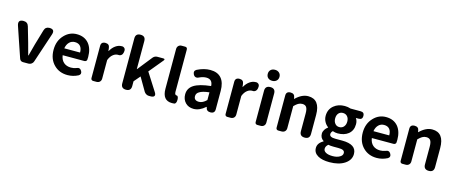

<svg xmlns="http://www.w3.org/2000/svg" viewBox="-54 -1630 6384 2691"><g transform="rotate(15 3138.0 -284.0)"><path d="M244 0Q205 0 192 -37L109 -280L43 -475Q15 -560 102 -560Q163 -560 179 -502L243 -281Q252 -251 268 -188Q282 -137 289 -111H294Q298 -125 305 -154Q328 -240 339 -281L405 -505Q421 -560 478 -560Q562 -560 535 -480L392 -50Q385 -28 365.5 -14Q346 0 322 0H290Z M891 14Q770 14 693 -64Q612 -145 612 -280Q612 -411 693 -495Q768 -574 873 -574Q985 -574 1048 -499Q1107 -427 1107 -306Q1107 -290 1105 -264Q1103 -253 1093 -245.5Q1083 -238 1069 -238H1013H927H755Q764 -171 806 -135Q847 -100 911 -100Q950 -100 987 -114Q1036 -138 1062 -91Q1085 -48 1045 -24Q971 14 891 14ZM752 -337H866H981Q981 -395 955 -427Q928 -460 875 -460Q828 -460 796 -429Q761 -395 752 -337Z M1261 0Q1246 0 1237 -9Q1228 -18 1228 -33V-280V-500Q1228 -560 1290 -560Q1348 -560 1354 -505L1359 -461H1362Q1392 -515 1435 -545Q1477 -574 1521 -574Q1529 -574 1536 -574Q1586 -561 1574 -501Q1569 -471 1551 -456Q1532 -440 1504 -444Q1503 -444 1502 -444Q1466 -444 1434 -419Q1397 -391 1375 -334V-65Q1375 -36 1357 -18Q1339 0 1310 0H1301Z M1737 0Q1664 0 1664 -72V-399V-726Q1664 -798 1737 -798Q1809 -798 1809 -726V-320H1813L1980 -530Q2005 -560 2043 -560H2084H2128Q2145 -560 2148.5 -552.5Q2152 -545 2141 -532L1973 -329L2136 -73Q2158 -40 2147 -20Q2136 0 2096 0H2068Q2048 0 2029.5 -11Q2011 -22 2000 -39L1887 -233L1809 -142V-72Q1809 0 1737 0Z M2407 14Q2268 14 2268 -157V-733Q2268 -762 2286 -780Q2304 -798 2333 -798H2341H2381Q2415 -798 2415 -764V-474V-151Q2415 -106 2444 -106Q2445 -106 2446 -106Q2454 -107 2461 -97Q2467 -88 2469 -78Q2474 -49 2469 -24Q2462 7 2442 12Q2420 14 2407 14Z M2720 14Q2646 14 2600.5 -33Q2555 -80 2555 -153Q2555 -242 2632 -291.5Q2709 -341 2877 -359Q2873 -456 2782 -456Q2737 -456 2682 -431Q2657 -417 2635.5 -422.5Q2614 -428 2601 -453Q2577 -500 2620 -525Q2718 -574 2809 -574Q2915 -574 2969.5 -511.5Q3024 -449 3024 -327V-245V-163V-60Q3024 0 2961 0Q2904 0 2895 -53L2894 -60H2889Q2806 14 2720 14ZM2769 -101Q2822 -101 2877 -156V-268Q2825 -262 2791 -252.5Q2757 -243 2735 -229Q2695 -206 2695 -164Q2695 -101 2769 -101Z M3207 0Q3192 0 3183 -9Q3174 -18 3174 -33V-280V-500Q3174 -560 3236 -560Q3294 -560 3300 -505L3305 -461H3308Q3338 -515 3381 -545Q3423 -574 3467 -574Q3475 -574 3482 -574Q3532 -561 3520 -501Q3515 -471 3497 -456Q3478 -440 3450 -444Q3449 -444 3448 -444Q3412 -444 3380 -419Q3343 -391 3321 -334V-65Q3321 -36 3303 -18Q3285 0 3256 0H3247Z M3643 0Q3628 0 3619 -9Q3610 -18 3610 -33V-487Q3610 -560 3684 -560Q3757 -560 3757 -487V-280V-65Q3757 -36 3739 -18Q3721 0 3692 0H3683ZM3684 -651Q3645 -651 3622 -672.5Q3599 -694 3599 -730.5Q3599 -767 3622 -789Q3645 -811 3684 -811Q3721 -811 3745 -789Q3769 -767 3769 -731Q3769 -695 3745 -673Q3721 -651 3684 -651Z M3947 0Q3932 0 3923 -9Q3914 -18 3914 -33V-280V-500Q3914 -560 3977 -560Q4035 -560 4042 -506L4045 -486H4048Q4138 -574 4230 -574Q4403 -574 4403 -349V-73Q4403 0 4330 0Q4256 0 4256 -73V-331Q4256 -395 4237 -422Q4219 -448 4177 -448Q4145 -448 4118 -432Q4094 -418 4061 -385V-65Q4061 -36 4043 -18Q4025 0 3996 0H3987Z M4752 243Q4648 243 4586 208Q4519 170 4519 99Q4519 27 4599 -17V-22Q4548 -54 4548 -117Q4548 -146 4566 -175Q4583 -202 4610 -221V-225Q4578 -248 4558 -284Q4535 -325 4535 -372Q4535 -466 4603 -522Q4666 -574 4760 -574Q4804 -574 4846 -560H4946H4993Q5047 -560 5047 -506Q5047 -452 4993 -452H4952Q4977 -418 4977 -367Q4977 -275 4914 -224Q4855 -177 4760 -177Q4724 -177 4688 -190Q4664 -168 4664 -141Q4664 -96 4752 -96H4848Q5057 -96 5057 44Q5057 130 4975 186Q4891 243 4752 243ZM4774 149Q4837 149 4877 125Q4916 103 4916 69Q4916 40 4892 29Q4871 18 4823 18H4754Q4706 18 4677 11Q4641 40 4641 77Q4641 111 4677 130Q4711 149 4774 149ZM4760 -268Q4799 -268 4823 -295Q4849 -324 4849 -371.5Q4849 -419 4823 -447Q4799 -473 4760 -473Q4722 -473 4698 -447Q4673 -419 4673 -371.5Q4673 -324 4699 -295Q4722 -268 4760 -268Z M5377 14Q5256 14 5179 -64Q5098 -145 5098 -280Q5098 -411 5179 -495Q5254 -574 5359 -574Q5471 -574 5534 -499Q5593 -427 5593 -306Q5593 -290 5591 -264Q5589 -253 5579 -245.5Q5569 -238 5555 -238H5499H5413H5241Q5250 -171 5292 -135Q5333 -100 5397 -100Q5436 -100 5473 -114Q5522 -138 5548 -91Q5571 -48 5531 -24Q5457 14 5377 14ZM5238 -337H5352H5467Q5467 -395 5441 -427Q5414 -460 5361 -460Q5314 -460 5282 -429Q5247 -395 5238 -337Z M5747 0Q5732 0 5723 -9Q5714 -18 5714 -33V-280V-500Q5714 -560 5777 -560Q5835 -560 5842 -506L5845 -486H5848Q5938 -574 6030 -574Q6203 -574 6203 -349V-73Q6203 0 6130 0Q6056 0 6056 -73V-331Q6056 -395 6037 -422Q6019 -448 5977 -448Q5945 -448 5918 -432Q5894 -418 5861 -385V-65Q5861 -36 5843 -18Q5825 0 5796 0H5787Z"/></g></svg>

Font: GenSenRounded2 TW B
Style: Regular
Weight: 700
Version: Version 2.000;PS 2;hotconv 16.6.51;makeotf.lib2.5.65220 DEVE